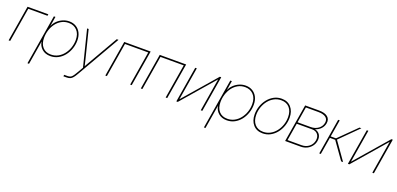

<svg xmlns="http://www.w3.org/2000/svg" viewBox="9 -1473 5383 2603"><g transform="rotate(20 2700.5 -171.0)"><path d="M408.2 -515.6 404.3 -493.2H127L45.4 0H22.9L108.4 -515.6Z M369.1 204.1 488.3 -515.6H510.7L487.8 -376H488.3Q504.9 -418 538.6 -451.2Q572.3 -484.4 616.9 -503.9Q661.6 -523.4 710 -523.4Q766.1 -523.4 808.8 -497.8Q851.6 -472.2 875.5 -425.5Q899.4 -378.9 899.4 -315.4Q899.4 -254.4 879.6 -196.5Q859.9 -138.7 823.5 -92.5Q787.1 -46.4 736.8 -19.3Q686.5 7.8 625 7.8Q550.8 7.8 503.7 -34.2Q456.5 -76.2 448.7 -137.2H448.2L391.6 204.1ZM625.5 -14.6Q681.6 -14.6 727.8 -39.8Q773.9 -64.9 807.4 -107.9Q840.8 -150.9 858.9 -204.6Q877 -258.3 877 -314.9Q877 -402.3 830.6 -451.7Q784.2 -501 709.5 -501Q651.9 -501 606.2 -475.1Q560.5 -449.2 528.3 -405.8Q496.1 -362.3 479.2 -307.9Q462.4 -253.4 462.4 -196.3Q462.4 -111.3 505.9 -63Q549.3 -14.6 625.5 -14.6Z M887.2 204.1 890.6 181.6H933.6Q959.5 181.6 976.3 175.3Q993.2 168.9 1008.3 150.1Q1023.4 131.3 1044.4 95.2L1097.2 3.9L967.3 -515.6H989.7L1077.6 -164.1Q1086.4 -128.9 1095 -93.8Q1103.5 -58.6 1111.8 -23.4Q1131.8 -58.6 1151.9 -93.8Q1171.9 -128.9 1192.4 -164.1L1395 -515.6H1420.4L1064 103Q1041 143.6 1022.5 165.5Q1003.9 187.5 982.7 195.8Q961.4 204.1 930.2 204.1Z M1884.3 -515.6 1798.8 0H1776.4L1857.9 -493.2H1522L1440.4 0H1418L1503.4 -515.6Z M2396.5 -515.6 2311 0H2288.6L2370.1 -493.2H2034.2L1952.6 0H1930.2L2015.6 -515.6Z M2817.4 0H2794.9L2873 -472.7H2872.1L2462.9 0H2442.4L2527.8 -515.6H2550.3L2471.7 -42.5H2472.7L2882.8 -515.6H2902.8Z M2914.6 204.1 3033.7 -515.6H3056.2L3033.2 -376H3033.7Q3050.3 -418 3084 -451.2Q3117.7 -484.4 3162.4 -503.9Q3207 -523.4 3255.4 -523.4Q3311.5 -523.4 3354.2 -497.8Q3397 -472.2 3420.9 -425.5Q3444.8 -378.9 3444.8 -315.4Q3444.8 -254.4 3425 -196.5Q3405.3 -138.7 3368.9 -92.5Q3332.5 -46.4 3282.2 -19.3Q3231.9 7.8 3170.4 7.8Q3096.2 7.8 3049.1 -34.2Q3002 -76.2 2994.1 -137.2H2993.7L2937 204.1ZM3170.9 -14.6Q3227.1 -14.6 3273.2 -39.8Q3319.3 -64.9 3352.8 -107.9Q3386.2 -150.9 3404.3 -204.6Q3422.4 -258.3 3422.4 -314.9Q3422.4 -402.3 3376 -451.7Q3329.6 -501 3254.9 -501Q3197.3 -501 3151.6 -475.1Q3106 -449.2 3073.7 -405.8Q3041.5 -362.3 3024.7 -307.9Q3007.8 -253.4 3007.8 -196.3Q3007.8 -111.3 3051.3 -63Q3094.7 -14.6 3170.9 -14.6Z M3687.5 7.8Q3600.6 7.8 3550.3 -49.8Q3500 -107.4 3500 -200.2Q3500 -261.2 3520 -318.8Q3540 -376.5 3576.9 -422.6Q3613.8 -468.8 3664.3 -496.1Q3714.8 -523.4 3775.4 -523.4Q3861.8 -523.4 3911.9 -465.8Q3961.9 -408.2 3961.9 -315.9Q3961.9 -254.9 3941.9 -197Q3921.9 -139.2 3885.3 -93Q3848.6 -46.9 3798.3 -19.5Q3748 7.8 3687.5 7.8ZM3687.5 -14.6Q3743.2 -14.6 3789.3 -39.8Q3835.4 -64.9 3869.1 -107.7Q3902.8 -150.4 3921.1 -204.3Q3939.5 -258.3 3939.5 -315.9Q3939.5 -400.9 3896.5 -450.9Q3853.5 -501 3775.4 -501Q3719.7 -501 3673.3 -475.8Q3627 -450.7 3593.3 -408Q3559.6 -365.2 3541 -311.3Q3522.5 -257.3 3522.5 -200.2Q3522.5 -115.2 3566.2 -64.9Q3609.9 -14.6 3687.5 -14.6Z M4012.2 0 4102.5 -545.9H4301.8Q4386.7 -545.9 4428 -512.2Q4469.2 -478.5 4459.5 -418Q4451.7 -371.1 4418.9 -336.4Q4386.2 -301.8 4338.4 -288.1Q4387.7 -276.4 4410.6 -240Q4433.6 -203.6 4424.8 -150.4Q4417.5 -106.4 4390.9 -72.5Q4364.3 -38.6 4324.5 -19.3Q4284.7 0 4236.8 0ZM4038.6 -22.5H4240.7Q4303.7 -22.5 4348.4 -58.3Q4393.1 -94.2 4402.8 -152.3Q4411.1 -204.6 4383.1 -239Q4355 -273.4 4303.7 -273.4H4080.1ZM4083.5 -295.9H4271Q4336.4 -295.9 4382.1 -329.8Q4427.7 -363.8 4437 -418Q4445.3 -468.8 4408.9 -496.1Q4372.6 -523.4 4297.9 -523.4H4121.1Z M4504.4 0 4589.8 -515.6H4612.3L4571.3 -269.5H4648.4L4897.5 -515.6H4924.8L4666 -257.8L4848.1 0H4820.3L4644.5 -247.1H4567.9L4526.9 0Z M5292.5 0H5270L5348.1 -472.7H5347.2L4938 0H4917.5L5002.9 -515.6H5025.4L4946.8 -42.5H4947.8L5357.9 -515.6H5377.9Z"/></g></svg>

Font: Inter Display Thin
Style: Italic
Weight: 100
Italic angle: -9.39999°
Designer: Rasmus Andersson
Foundry: rsms
Version: Version 4.000;git-a52131595